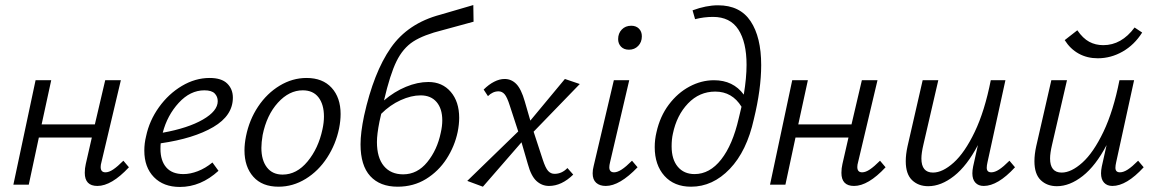

<svg xmlns="http://www.w3.org/2000/svg" viewBox="-20 -732 4577 761"><path d="M316 -47Q316 -65 320 -82L344 -187H134L94 0H33L121 -414H183L145 -239H356L397 -414H459L382 -89Q379 -79 379 -70Q379 -49 398 -49Q412 -49 429 -60.5Q446 -72 469 -95L491 -69Q422 5 366 5Q316 5 316 -47Z M552 -135Q552 -164 559 -192Q572 -254 610 -307Q648 -360 701 -391.5Q754 -423 811 -423Q858 -423 880.5 -401Q903 -379 903 -345Q903 -274 825.5 -228.5Q748 -183 617 -164Q616 -156 616 -142Q616 -95 639 -68.5Q662 -42 707 -42Q734 -42 764 -53.5Q794 -65 822 -88L846 -55Q776 9 693 9Q628 9 590 -30Q552 -69 552 -135ZM843 -331Q843 -349 831 -361.5Q819 -374 790 -374Q734 -374 688.5 -324.5Q643 -275 625 -206Q725 -224 784 -258Q843 -292 843 -331Z M949 -136Q949 -162 955 -192Q968 -257 1003 -309.5Q1038 -362 1088.5 -392.5Q1139 -423 1195 -423Q1259 -423 1294.5 -384Q1330 -345 1330 -280Q1330 -253 1324 -223Q1311 -160 1276.5 -107Q1242 -54 1191.5 -23Q1141 8 1084 8Q1019 8 984 -31.5Q949 -71 949 -136ZM1258 -219Q1264 -246 1264 -270Q1264 -318 1242.5 -346Q1221 -374 1180 -374Q1126 -374 1081.5 -325Q1037 -276 1021 -197Q1016 -167 1016 -146Q1016 -97 1038 -68.5Q1060 -40 1100 -40Q1156 -40 1199 -92Q1242 -144 1258 -219Z M1409 -160Q1409 -206 1423 -273Q1461 -445 1529 -542.5Q1597 -640 1726 -674L1856 -712L1857 -646L1736 -613Q1659 -594 1618 -567.5Q1577 -541 1551.5 -489Q1526 -437 1502 -334Q1543 -369 1589 -388Q1635 -407 1678 -407Q1733 -407 1766.5 -368Q1800 -329 1800 -265Q1800 -239 1794 -209Q1782 -152 1750 -102.5Q1718 -53 1668.5 -22.5Q1619 8 1556 8Q1486 8 1447.5 -34Q1409 -76 1409 -160ZM1474 -169Q1474 -107 1501.5 -74Q1529 -41 1578 -41Q1634 -41 1673.5 -89.5Q1713 -138 1727 -206Q1733 -232 1733 -255Q1733 -301 1710.5 -327.5Q1688 -354 1647 -354Q1610 -354 1568 -335Q1526 -316 1491 -281Q1488 -269 1484 -250Q1474 -200 1474 -169Z M2072 -82 2047 -168 1894 8 1832 -15 2034 -211 2001 -312Q1990 -347 1980 -358.5Q1970 -370 1956 -370Q1933 -370 1914 -351L1897 -377Q1917 -397 1938.5 -408Q1960 -419 1980 -419Q2007 -419 2026.5 -399Q2046 -379 2060 -330L2082 -254L2219 -419L2278 -399L2095 -210L2131 -100Q2142 -66 2152.5 -54.5Q2163 -43 2178 -43Q2207 -43 2229 -66L2252 -40Q2206 5 2156 5Q2128 5 2106.5 -14.5Q2085 -34 2072 -82Z M2329 -45Q2329 -59 2333 -74L2413 -414H2474L2398 -89Q2395 -77 2395 -69Q2395 -49 2414 -49Q2427 -49 2444 -60Q2461 -71 2485 -95L2507 -69Q2436 5 2381 5Q2357 5 2343 -7.5Q2329 -20 2329 -45ZM2430 -577Q2430 -600 2444.5 -615Q2459 -630 2482 -630Q2501 -630 2512.5 -618.5Q2524 -607 2524 -588Q2524 -565 2509.5 -550Q2495 -535 2473 -535Q2453 -535 2441.5 -547Q2430 -559 2430 -577Z M2575 -149Q2575 -179 2582 -208Q2596 -271 2631 -317.5Q2666 -364 2713 -389Q2760 -414 2810 -414Q2886 -414 2928 -357Q2939 -423 2939 -475Q2939 -565 2906.5 -615Q2874 -665 2806 -665Q2770 -665 2735 -656L2725 -691Q2779 -711 2826 -711Q2913 -711 2955 -648Q2997 -585 2997 -474Q2997 -379 2968 -260Q2940 -133 2872.5 -62.5Q2805 8 2719 8Q2652 8 2613.5 -35Q2575 -78 2575 -149ZM2642 -152Q2642 -100 2666.5 -71Q2691 -42 2733 -42Q2793 -42 2838.5 -100Q2884 -158 2908 -263L2919 -309Q2882 -369 2815 -369Q2752 -369 2707 -322Q2662 -275 2647 -202Q2642 -180 2642 -152Z M3315 -47Q3315 -65 3319 -82L3343 -187H3133L3093 0H3032L3120 -414H3182L3144 -239H3355L3396 -414H3458L3381 -89Q3378 -79 3378 -70Q3378 -49 3397 -49Q3411 -49 3428 -60.5Q3445 -72 3468 -95L3490 -69Q3421 5 3365 5Q3315 5 3315 -47Z M3570 -93Q3570 -120 3577 -152L3637 -414H3699L3640 -159Q3632 -125 3632 -104Q3632 -48 3678 -48Q3716 -48 3760 -87.5Q3804 -127 3843.5 -209.5Q3883 -292 3907 -414H3965L3894 -89Q3891 -76 3891 -67Q3891 -49 3909 -49Q3923 -49 3940 -60Q3957 -71 3981 -95L4003 -69Q3935 5 3879 5Q3858 5 3846 -8Q3834 -21 3834 -45Q3834 -57 3837 -72L3856 -157Q3813 -75 3761.5 -34.5Q3710 6 3659 6Q3620 6 3595 -18Q3570 -42 3570 -93Z M4080 -93Q4080 -120 4087 -152L4147 -414H4209L4150 -159Q4142 -125 4142 -104Q4142 -48 4188 -48Q4226 -48 4270 -87.5Q4314 -127 4353.5 -209.5Q4393 -292 4417 -414H4475L4404 -89Q4401 -76 4401 -67Q4401 -49 4419 -49Q4433 -49 4450 -60Q4467 -71 4491 -95L4513 -69Q4445 5 4389 5Q4368 5 4356 -8Q4344 -21 4344 -45Q4344 -57 4347 -72L4366 -157Q4323 -75 4271.5 -34.5Q4220 6 4169 6Q4130 6 4105 -18Q4080 -42 4080 -93ZM4200 -573 4250 -612Q4272 -580 4297 -566.5Q4322 -553 4353 -553Q4425 -553 4477 -623L4507 -603Q4476 -554 4429.5 -527.5Q4383 -501 4331 -501Q4289 -501 4255.5 -519.5Q4222 -538 4200 -573Z"/></svg>

Font: LXGW Bright GB
Style: Italic
Weight: 400
Italic angle: -12°
Designer: Christian Thalmann (Catharsis Fonts)
Foundry: LXGW / Christian Thalmann (Catharsis Fonts) / Fontworks Inc.
Version: Version 5.510